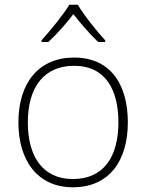

<svg xmlns="http://www.w3.org/2000/svg" viewBox="-20 -784 621 814"><path d="M310 -764H274C249 -722 193 -654 156 -613V-606H185C222 -640 262 -686 291 -724C321 -686 360 -640 396 -606H426V-613C389 -653 334 -722 310 -764ZM522 -265C522 -423 451 -540 294 -540C146 -540 58 -435 58 -265C58 -104 139 10 289 10C445 10 522 -105 522 -265ZM98 -265C98 -415 167 -505 294 -505C429 -505 482 -401 482 -265C482 -124 423 -25 289 -25C160 -25 98 -122 98 -265Z"/></svg>

Font: Noto Sans Arabic ExtLt
Style: Regular
Weight: 200
Designer: Monotype Design Team, Nadine Chahine, Nizar Qandah and Khaled Hosny
Foundry: Monotype Imaging Inc.
Version: Version 2.012